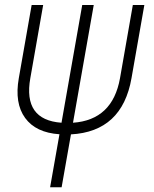

<svg xmlns="http://www.w3.org/2000/svg" viewBox="-20 -538 626 782"><path d="M184.1 224.6 222.2 8.8Q126 2.4 82.3 -57.6Q38.6 -117.7 56.6 -219.7L108.9 -517.6H155.8L103.5 -219.7Q73.2 -49.3 230.5 -38.1L314.9 -517.6H361.8L277.3 -38.1Q438.5 -49.3 468.8 -219.7L521 -517.6H567.9L515.6 -219.7Q477.5 -2 269 9.3L231 224.6Z"/></svg>

Font: Cascadia Mono PL ExtraLight
Style: Italic
Weight: 200
Italic angle: -10°
Monospace: yes
Designer: Aaron Bell
Foundry: Saja Typeworks
Version: Version 2404.023; ttfautohint (v1.8.4)